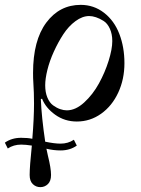

<svg xmlns="http://www.w3.org/2000/svg" viewBox="-70 -488 580 790"><path d="M52 232Q52 198 61 111Q35 107 17 107Q-14 107 -38 123L-50 99Q-22 79 17 79Q44 79 63 83Q70 -1 70 -62Q70 -107 67 -152Q66 -164 66 -188Q66 -322 120.5 -395Q175 -468 262 -468Q316 -468 358 -435.5Q400 -403 421 -348.5Q442 -294 442 -228Q442 -162 416.5 -107Q391 -52 346 -20Q301 12 246 12Q196 12 157 -16Q118 -44 103 -82L98 -80Q101 -6 116 95Q154 103 179 103Q210 103 234 87L246 111Q218 131 179 131Q151 131 121 124Q125 144 127 152Q140 204 140 232Q140 257 127 269.5Q114 282 96 282Q78 282 65 269.5Q52 257 52 232ZM116 -137Q116 -108 125 -86.5Q134 -65 148.5 -54.5Q163 -44 177.5 -39Q192 -34 205 -34Q241 -34 276.5 -66.5Q312 -99 337 -144.5Q362 -190 377 -238Q392 -286 392 -319Q392 -348 382 -370Q372 -392 356 -402Q340 -412 325 -417Q310 -422 297 -422Q269 -422 240.5 -401Q212 -380 190.5 -347Q169 -314 151.5 -275.5Q134 -237 125 -200.5Q116 -164 116 -137Z"/></svg>

Font: Old Standard TT
Style: Regular
Weight: 400
Designer: Alexey Kryukov <alexios@thessalonica.org.ru>
Version: Version 2.2